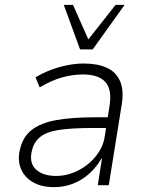

<svg xmlns="http://www.w3.org/2000/svg" viewBox="-20 -761 601 789"><path d="M202 8Q150 8 115 -12.5Q80 -33 66 -67.5Q52 -102 61 -142Q72 -197 109.5 -226.5Q147 -256 211.5 -267.5Q276 -279 369 -279H434L427 -235H358Q277 -235 225 -227.5Q173 -220 145.5 -198.5Q118 -177 110 -137Q100 -90 128.5 -64Q157 -38 211 -38Q257 -38 300.5 -60Q344 -82 374.5 -120Q405 -158 411 -204L430 -325Q441 -393 413 -424Q385 -455 321 -455Q279 -455 235.5 -443Q192 -431 143 -402L126 -443Q157 -462 191 -474.5Q225 -487 259 -493.5Q293 -500 324 -500Q380 -500 418 -483Q456 -466 473 -428.5Q490 -391 480 -330L427 0H382L399 -110H397Q378 -76 348.5 -49Q319 -22 282 -7Q245 8 202 8ZM309 -558 242 -741H280L343 -599L455 -741H492L361 -558Z"/></svg>

Font: Nunito Sans 7pt SemiCondensed ExtraLight
Style: Italic
Weight: 250
Width: 4
Italic angle: -9°
Designer: Vernon Adams
Foundry: Vernon Adams
Version: Version 3.101;gftools[0.9.27]